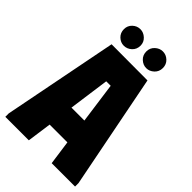

<svg xmlns="http://www.w3.org/2000/svg" viewBox="-256 -968 1063 1063"><g transform="rotate(45 275.5 -436.5)"><path d="M2 0V-27L134 -700L416 -699L548 -27V0H365L345 -143H206L186 0ZM225 -295H326L293 -534H258ZM187 -742Q162 -742 142.5 -760.5Q123 -779 123 -808Q123 -835 142.5 -853.5Q162 -872 188 -872Q213 -872 233 -853.5Q253 -835 253 -808Q253 -779 233 -760.5Q213 -742 187 -742ZM363 -742Q338 -742 318 -760.5Q298 -779 298 -808Q298 -836 318 -854.5Q338 -873 363 -873Q389 -873 408.5 -854.5Q428 -836 428 -808Q428 -779 408 -760.5Q388 -742 363 -742Z"/></g></svg>

Font: Phudu Light ExtraBold
Style: Regular
Weight: 800
Version: Version 1.005;gftools[0.9.23]